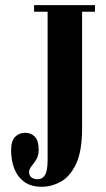

<svg xmlns="http://www.w3.org/2000/svg" viewBox="-20 -720 414 752"><path d="M143.5 11.5Q101 11.5 74.5 -8.2Q48 -28 35.8 -60.2Q23.5 -92.5 23.5 -131.5Q23.5 -167.5 39 -183.8Q54.5 -200 78.5 -200Q101.5 -200 116.5 -184.5Q131.5 -169 131.5 -134Q131.5 -110.5 122 -95.2Q112.5 -80 103.2 -68.8Q94 -57.5 94 -46Q94 -31 104.2 -24.5Q114.5 -18 126 -18Q146.5 -18 156.5 -34.8Q166.5 -51.5 166.5 -94V-674H113.5V-700H352V-674H301.5V-218Q301.5 -128 278 -78.2Q254.5 -28.5 218.2 -8.5Q182 11.5 143.5 11.5Z"/></svg>

Font: Imbue 50pt ExtraBold
Style: Regular
Weight: 800
Designer: Tyler Finck
Foundry: Etcetera Type Company
Version: Version 1.102; ttfautohint (v1.8.3)